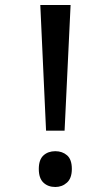

<svg xmlns="http://www.w3.org/2000/svg" viewBox="-20 -734 411 767"><path d="M164 -212 141 -714H262L238 -212ZM135 -59Q135 -96 153.5 -113Q172 -130 201 -130Q229 -130 248 -113.5Q267 -97 267 -59Q267 -22 247.5 -4.5Q228 13 201 13Q172 13 153.5 -4.5Q135 -22 135 -59Z"/></svg>

Font: Noto Sans Gurmukhi UI SemiCondensed Medium
Style: Regular
Weight: 500
Width: 4
Designer: Jelle Bosma - Monotype Design Team
Foundry: Monotype Imaging Inc.
Version: Version 2.004; ttfautohint (v1.8.4.7-5d5b)